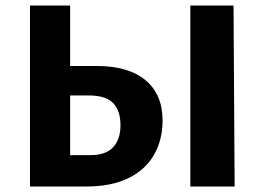

<svg xmlns="http://www.w3.org/2000/svg" viewBox="-20 -678 967 698"><path d="M89 0V-658H235V-114H310Q364 -114 391 -142.5Q418 -171 418 -223Q418 -275 391.5 -303Q365 -331 302 -331H202V-438H333Q447 -438 509 -386.5Q571 -335 571 -240Q571 -169 539.5 -114.5Q508 -60 446 -30Q384 0 294 0ZM672 0V-658H829L833 0Z"/></svg>

Font: Ysabeau Infant ExtraBold
Style: Regular
Weight: 800
Designer: Christian Thalmann (Catharsis Fonts)
Version: Version 2.001;gftools[0.9.30]; featfreeze: ss01,ss02,lnum